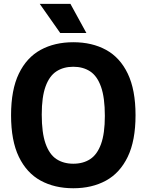

<svg xmlns="http://www.w3.org/2000/svg" viewBox="-20 -969 762 998"><path d="M361 9.5Q264 9.5 191.2 -30.2Q118.5 -70 78 -153.8Q37.5 -237.5 37.5 -370Q37.5 -502.5 78 -586.2Q118.5 -670 191.2 -709.8Q264 -749.5 361 -749.5Q458.5 -749.5 531.2 -709.8Q604 -670 644.2 -586Q684.5 -502 684.5 -370Q684.5 -238 644 -154Q603.5 -70 530.8 -30.2Q458 9.5 361 9.5ZM361 -118Q412.5 -118 449 -142Q485.5 -166 505.2 -220.5Q525 -275 525 -366.5Q525 -461.5 505.2 -517.5Q485.5 -573.5 448.8 -597.8Q412 -622 361 -622Q310 -622 273.2 -598Q236.5 -574 216.8 -519.5Q197 -465 197 -373.5Q197 -278.5 216.8 -222.5Q236.5 -166.5 273.2 -142.2Q310 -118 361 -118ZM293 -797.5 186.5 -949H346L429 -797.5Z"/></svg>

Font: Encode Sans SemiCondensed SemiCondensed
Style: Bold
Weight: 700
Width: 4
Designer: Multiple Designers
Foundry: Impallari Type
Version: Version 3.000; ttfautohint (v1.8.3) -l 8 -r 50 -G 200 -x 14 